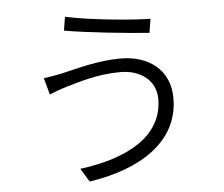

<svg xmlns="http://www.w3.org/2000/svg" viewBox="-56 -843 1111 951"><g transform="rotate(-5 500.0 -367.0)"><path d="M726 -334C726 -151 553 -53 311 -22L352 45C607 6 801 -114 801 -331C801 -472 696 -549 557 -549C442 -549 329 -516 259 -500C229 -494 197 -488 170 -485L193 -402C217 -412 244 -422 276 -432C336 -449 434 -482 550 -482C655 -482 726 -421 726 -334ZM301 -779 290 -711C402 -691 601 -671 711 -663L722 -732C626 -733 410 -754 301 -779Z"/></g></svg>

Font: ChiuKong Gothic MN Normal
Style: Regular
Weight: 350
Designer: Ryoko NISHIZUKA 西塚涼子 (kana, bopomofo & ideographs); Paul D. Hunt (Latin, Greek & Cyrillic); Sandoll Communications 산돌커뮤니
Foundry: Adobe
Version: Version 1.300